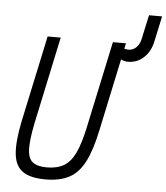

<svg xmlns="http://www.w3.org/2000/svg" viewBox="-63 -1027 947 1096"><g transform="rotate(5 410.5 -478.5)"><path d="M238 14Q152 14 108 -16.5Q64 -47 57 -116.5Q50 -186 74 -303L180 -800H255L148 -297Q129 -203 130.5 -150.5Q132 -98 158.5 -76.5Q185 -55 240 -55Q299 -55 338 -78Q377 -101 402.5 -155Q428 -209 448 -303L554 -800H629L522 -297Q498 -180 463.5 -112Q429 -44 375 -15Q321 14 238 14ZM649 -696Q628 -696 607 -707Q586 -718 575 -734L585 -798Q593 -784 604.5 -776.5Q616 -769 627 -767Q638 -765 646 -765Q672 -765 691 -784Q710 -803 716 -833L746 -971H821L790 -827Q778 -767 739.5 -731.5Q701 -696 649 -696Z"/></g></svg>

Font: Victor Mono
Style: Italic
Weight: 400
Italic angle: -12°
Monospace: yes
Designer: Rune Bjørnerås
Version: Version 1.561;gftools[0.9.30]